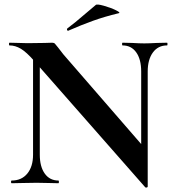

<svg xmlns="http://www.w3.org/2000/svg" viewBox="-20 -815 775 854"><path d="M127 -602 157 -600V-127Q157 -74 179 -43Q201 -12 240 -12Q242 -12 242 -6Q242 0 240 0Q212 0 197 -1L143 -2L81 -1Q64 0 32 0Q29 0 29 -6Q29 -12 32 -12Q76 -12 101.5 -43Q127 -74 127 -127ZM626 18 133 -543Q98 -583 73 -598Q48 -613 22 -613Q20 -613 20 -619Q20 -625 22 -625L64 -624Q77 -623 102 -623L178 -624Q192 -625 212 -625Q220 -625 224 -621Q228 -617 238 -604Q255 -581 262 -573L629 -150L637 15Q637 18 632.5 19Q628 20 626 18ZM637 15 608 -15V-497Q608 -551 586 -582Q564 -613 525 -613Q523 -613 523 -619Q523 -625 525 -625L568 -624Q600 -622 622 -622Q642 -622 678 -624L723 -625Q725 -625 725 -619Q725 -613 723 -613Q683 -613 660 -581.5Q637 -550 637 -497ZM283 -678Q279 -678 278 -682.5Q277 -687 280 -689Q309 -710 361 -755Q391 -781 406 -793Q411 -798 441.5 -789.5Q472 -781 495.5 -769.5Q519 -758 507 -756Q445 -741 393.5 -722.5Q342 -704 285 -679Z"/></svg>

Font: Cormorant Infant
Style: Bold
Weight: 700
Designer: Christian Thalmann (Catharsis Fonts)
Foundry: Catharsis Fonts
Version: Version 4.000